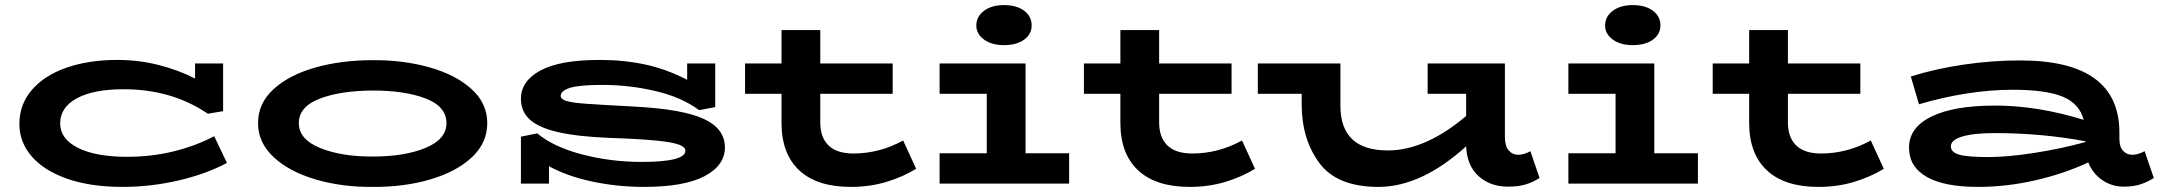

<svg xmlns="http://www.w3.org/2000/svg" viewBox="-20 -720 8467 753"><path d="M870 -81Q787 -37 679 -12Q571 13 460 13Q335 13 243.5 -19Q152 -51 104 -107Q56 -163 56 -233Q56 -311 105.5 -368Q155 -425 242 -455Q329 -485 441 -485Q524 -485 602.5 -465Q681 -445 745 -412V-471H855V-284L795 -274Q654 -370 465 -370Q347 -370 281.5 -334.5Q216 -299 216 -236Q216 -175 286 -140Q356 -105 479 -105Q574 -105 661.5 -126.5Q749 -148 820 -186Z M992 -237Q992 -315 1053 -370.5Q1114 -426 1216 -455Q1318 -484 1441 -484Q1561 -485 1664 -456Q1767 -427 1829 -371Q1891 -315 1891 -237Q1891 -160 1831 -103.5Q1771 -47 1668 -16.5Q1565 14 1441 13Q1320 14 1217 -16.5Q1114 -47 1053 -104Q992 -161 992 -237ZM1731 -237Q1731 -302 1650 -333.5Q1569 -365 1441 -365Q1313 -364 1232.5 -332.5Q1152 -301 1152 -237Q1152 -174 1234.5 -140Q1317 -106 1441 -106Q1567 -106 1649 -140Q1731 -174 1731 -237Z M2823 -142Q2823 -71 2743 -29Q2663 13 2506 13Q2401 13 2302.5 -8Q2204 -29 2133 -68V0H2023V-184L2087 -197Q2150 -144 2262.5 -114.5Q2375 -85 2496 -85Q2668 -85 2668 -129Q2668 -143 2643.5 -152.5Q2619 -162 2555.5 -168.5Q2492 -175 2375 -179Q2247 -184 2170 -201.5Q2093 -219 2058 -251Q2023 -283 2023 -333Q2023 -402 2099.5 -443.5Q2176 -485 2332 -485Q2427 -485 2510.5 -467Q2594 -449 2675 -407V-471H2785V-300L2722 -288Q2653 -339 2550.5 -363Q2448 -387 2342 -387Q2252 -387 2215.5 -375.5Q2179 -364 2179 -344Q2179 -331 2201.5 -324Q2224 -317 2280 -313Q2336 -309 2468 -302Q2658 -292 2740.5 -253.5Q2823 -215 2823 -142Z M3573 -58Q3521 -26 3456 -6.5Q3391 13 3317 13Q3184 13 3114.5 -52Q3045 -117 3045 -238V-352H2902V-471H3045V-602H3197V-471H3481V-352H3197V-240Q3197 -181 3229.5 -149.5Q3262 -118 3327 -118Q3429 -118 3522 -169Z M3809 -620Q3809 -655 3839 -677.5Q3869 -700 3917 -700Q3967 -700 3996.5 -678Q4026 -656 4026 -620Q4026 -586 3996.5 -564.5Q3967 -543 3917 -543Q3869 -543 3839 -565Q3809 -587 3809 -620ZM4173 -119V0H3665V-119H3850V-352H3665V-471H4002V-119Z M4902 -58Q4850 -26 4785 -6.5Q4720 13 4646 13Q4513 13 4443.5 -52Q4374 -117 4374 -238V-352H4231V-471H4374V-602H4526V-471H4810V-352H4526V-240Q4526 -181 4558.5 -149.5Q4591 -118 4656 -118Q4758 -118 4851 -169Z M6018 -22Q5993 -6 5964.5 3Q5936 12 5894 12Q5824 12 5778.5 -29.5Q5733 -71 5730 -146Q5554 13 5386 13Q5224 13 5154.5 -80.5Q5085 -174 5085 -311V-352H4913V-471H5237V-305Q5237 -130 5423 -130Q5570 -130 5730 -265V-352H5579V-471H5882V-184Q5882 -147 5897 -130Q5912 -113 5934 -113Q5956 -113 5982 -127Z M6275 -620Q6275 -655 6305 -677.5Q6335 -700 6383 -700Q6433 -700 6462.5 -678Q6492 -656 6492 -620Q6492 -586 6462.5 -564.5Q6433 -543 6383 -543Q6335 -543 6305 -565Q6275 -587 6275 -620ZM6639 -119V0H6131V-119H6316V-352H6131V-471H6468V-119Z M7368 -58Q7316 -26 7251 -6.5Q7186 13 7112 13Q6979 13 6909.5 -52Q6840 -117 6840 -238V-352H6697V-471H6840V-602H6992V-471H7276V-352H6992V-240Q6992 -181 7024.5 -149.5Q7057 -118 7122 -118Q7224 -118 7317 -169Z M8427 -22Q8402 -6 8374.5 3Q8347 12 8309 12Q8262 12 8224.5 -14Q8187 -40 8170 -83Q8076 -39 7963 -13Q7850 13 7737 13Q7605 13 7536 -26.5Q7467 -66 7467 -141Q7467 -220 7555 -263Q7643 -306 7805 -306Q7970 -306 8152 -250Q8135 -314 8069.5 -341Q8004 -368 7873 -368Q7786 -368 7691 -353Q7596 -338 7506 -311L7474 -420Q7569 -450 7680.5 -466.5Q7792 -483 7903 -483Q8292 -483 8292 -200V-176Q8292 -144 8306.5 -128.5Q8321 -113 8343 -113Q8365 -113 8391 -127ZM7778 -104Q7854 -104 7959.5 -120.5Q8065 -137 8159 -163V-166Q7986 -198 7805 -198Q7720 -198 7675.5 -184.5Q7631 -171 7631 -146Q7631 -123 7663.5 -113.5Q7696 -104 7778 -104Z"/></svg>

Font: BioRhyme Expanded ExtraBold
Style: Regular
Weight: 800
Width: 7
Designer: Aoife Mooney
Foundry: Aoife Mooney Type
Version: Version 1.001